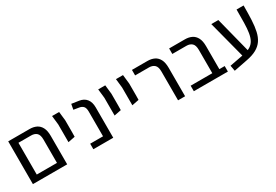

<svg xmlns="http://www.w3.org/2000/svg" viewBox="37 -1356 3123 2173"><g transform="rotate(-30 1598.0 -269.5)"><path d="M426 0V-376Q426 -438 399.5 -462.5Q373 -487 327 -487H126V-559H349Q399 -559 437 -540.5Q475 -522 496.5 -481Q518 -440 518 -372V-67V0ZM92 0V-72H487L481 0ZM70 0V-498V-559H162V-494V0Z M656 -210V-291V-442L643 -559H735L748 -442V-291L747 -228Z M860 0V-72H1028V-395Q1028 -443 1009 -463.5Q990 -484 955 -489L887 -500L900 -570L995 -556Q1055 -547 1087.5 -506.5Q1120 -466 1120 -397V0Z M1259 -210V-291V-442L1246 -559H1338L1351 -442V-291L1350 -228Z M1491 -210V-291V-442L1478 -559H1570L1583 -442V-291L1582 -228Z M1967 0V-376Q1967 -438 1940 -462.5Q1913 -487 1868 -487H1687V-559H1890Q1940 -559 1978 -540.5Q2016 -522 2037.5 -481Q2059 -440 2059 -372V0Z M2456 0V-376Q2456 -438 2429 -462.5Q2402 -487 2357 -487H2173V-559H2379Q2429 -559 2467 -540.5Q2505 -522 2526.5 -481Q2548 -440 2548 -372V0ZM2173 0V-72H2618V0Z M2690 31 2677 -42 2867 -78Q2924 -89 2959.5 -111Q2995 -133 3014.5 -169Q3034 -205 3042.5 -258Q3051 -311 3052.5 -385.5Q3054 -460 3054 -559H3146Q3146 -453 3142 -370.5Q3138 -288 3124 -226Q3110 -164 3080 -120Q3050 -76 2998.5 -47.5Q2947 -19 2868 -4ZM2852 -68 2724 -559H2816L2941 -68Z"/></g></svg>

Font: Assistant Medium
Style: Regular
Weight: 500
Designer: Hebrew By Ben Nathan, Latin by Paul Hunt
Version: Version 3.000